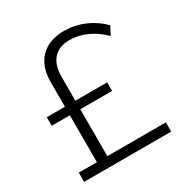

<svg xmlns="http://www.w3.org/2000/svg" viewBox="-165 -843 931 972"><g transform="rotate(-30 300.0 -356.5)"><path d="M216 -54H558V0H49V-54H155V-328H49V-378H155V-523Q155 -612 204.5 -662.5Q254 -713 342 -713Q403 -713 459.5 -689Q516 -665 560 -621L535 -572Q493 -614 443.5 -636.5Q394 -659 343 -659Q282 -659 249 -622.5Q216 -586 216 -518V-378H402V-328H216Z"/></g></svg>

Font: Leon Sans
Style: Light
Weight: 300
Designer: Jongmin Kim
Version: Version 1.2